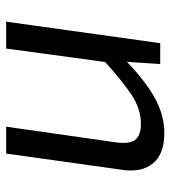

<svg xmlns="http://www.w3.org/2000/svg" viewBox="14 -540 540 607"><g transform="rotate(-90 283.5 -237.0)"><path d="M186 -487 137 -144Q130 -99 144 -80Q158 -61 195 -61Q242 -61 286.5 -90.5Q331 -120 396 -179L404 -118Q339 -53 282 -20Q225 13 166 13Q99 13 69.5 -23.5Q40 -60 50 -123L101 -487ZM518 -487 450 0H384L393 -134L387 -148L433 -487Z"/></g></svg>

Font: Exo 2
Style: Italic
Weight: 400
Italic angle: -8°
Designer: Natanael Gama
Foundry: Natanael Gama
Version: Version 2.010